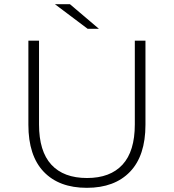

<svg xmlns="http://www.w3.org/2000/svg" viewBox="-20 -895 833 920"><path d="M116 -297V-700H167V-299Q167 -170 226 -106Q285 -42 397 -42Q508 -42 567 -106Q626 -170 626 -299V-700H677V-297Q677 -149 603 -72Q529 5 396 5Q263 5 189.5 -72Q116 -149 116 -297ZM243 -875H315L454 -757H400Z"/></svg>

Font: Idrija Light
Style: Regular
Weight: 300
Designer: Julieta Ulanovsky
Foundry: Julieta Ulanovsky
Version: Version 7.200